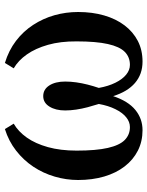

<svg xmlns="http://www.w3.org/2000/svg" viewBox="71 -662 602 784"><g transform="rotate(-90 372.0 -270.0)"><path d="M232.5 11Q186.5 11 149 -8Q111.5 -27 84.5 -62Q57.5 -97 43.2 -145.5Q29 -194 29 -252Q29 -300.5 42.8 -347.5Q56.5 -394.5 83.2 -434.8Q110 -475 148.8 -505.2Q187.5 -535.5 237 -551L259 -515Q227 -496.5 202.2 -461.5Q177.5 -426.5 163.2 -375.2Q149 -324 149 -258Q149 -178.5 160 -130.5Q171 -82.5 192.5 -61.5Q214 -40.5 245 -40.5Q266.5 -40.5 285.2 -55.8Q304 -71 318.2 -99.8Q332.5 -128.5 339.5 -167.5Q332.5 -189.5 326.2 -213Q320 -236.5 316.5 -260Q313 -283.5 313 -305Q313 -344 328.8 -369.2Q344.5 -394.5 371.5 -394.5Q399 -394.5 415 -369.8Q431 -345 431 -305Q431 -283.5 427.8 -260Q424.5 -236.5 418.5 -213Q412.5 -189.5 405 -167.5Q412 -128.5 426.2 -99.8Q440.5 -71 459.2 -55.8Q478 -40.5 499 -40.5Q531 -40.5 552.2 -61.5Q573.5 -82.5 584.2 -130.5Q595 -178.5 595 -258Q595.5 -324 581 -375Q566.5 -426 541.8 -461.2Q517 -496.5 485 -515L507 -551Q558 -535.5 597 -505.8Q636 -476 662.2 -435.8Q688.5 -395.5 701.8 -348.8Q715 -302 715 -252Q715 -194 701 -145.8Q687 -97.5 660.5 -62.5Q634 -27.5 596.8 -8.2Q559.5 11 512.5 11Q461 11 425.2 -19.8Q389.5 -50.5 371.5 -109Q351 -47.5 315 -18.2Q279 11 232.5 11Z"/></g></svg>

Font: Merriweather 60pt Medium
Style: Regular
Weight: 500
Version: Version 2.100